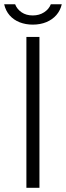

<svg xmlns="http://www.w3.org/2000/svg" viewBox="-23 -900 316 920"><path d="M103.5 -723H166V0H103.5ZM273 -879.5Q266 -849.5 247 -827.8Q228 -806 199 -794Q170 -782 134 -782Q100 -782 71.2 -793.2Q42.5 -804.5 23.2 -826.5Q4 -848.5 -3 -879.5H49.5Q58.5 -856 80.5 -841Q102.5 -826 134 -826Q165 -826 188.2 -841Q211.5 -856 220.5 -879.5Z"/></svg>

Font: Public Sans ExtraLight
Style: Regular
Weight: 250
Designer: The Public Sans Project Authors: Dan O. Williams and USWDS (Libre Franklin designed by Pablo Impallari and Rodrigo Fuenz
Version: Version 1.007